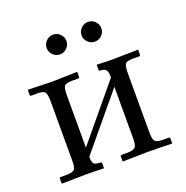

<svg xmlns="http://www.w3.org/2000/svg" viewBox="-114 -724 805 830"><g transform="rotate(-20 288.5 -308.5)"><path d="M143.6 -427.7 257.8 -430.7 259.8 -428.7V-407.7Q259.8 -401.9 253.9 -401.9H223.6Q196.8 -401.9 189.9 -392.1Q183.1 -382.3 183.1 -349.6V-109.9L388.7 -357.9Q388.7 -369.1 387.9 -375.2Q387.2 -381.3 384 -388.4Q380.9 -395.5 373.5 -398.7Q366.2 -401.9 354.5 -401.9Q349.1 -401.9 349.1 -406.7V-428.7L350.6 -430.7Q395 -428.7 423.8 -428.7L538.6 -430.7L540 -428.7V-407.7Q540 -401.9 534.2 -401.9H503.9Q477.1 -401.9 470.2 -392.3Q463.4 -382.8 463.4 -350.1V-77.1Q463.4 -47.9 470.7 -38.1Q478 -28.3 503.9 -27.8H534.2Q540 -27.8 540 -22.5V-1L538.6 1Q468.8 -1 423.8 -1L312 1V-1V-22.9Q312 -27.8 317.4 -27.8H348.1Q374.5 -28.8 381.6 -38.8Q388.7 -48.8 388.7 -77.1V-314.9L183.1 -67.4V-65.4Q183.1 -44.4 189.9 -36.1Q196.8 -27.8 220.2 -27.8Q226.1 -27.8 226.1 -22.5V-1L224.6 1Q175.3 -1 143.6 -1L33.2 1L31.7 -1V-22.9Q31.7 -27.8 37.1 -27.8H67.9Q94.7 -28.8 101.6 -38.1Q108.4 -47.4 108.4 -75.2V-348.6Q108.4 -381.8 101.3 -391.8Q94.2 -401.9 67.9 -401.9H37.6Q32.2 -401.9 32.2 -406.7V-428.7L34.7 -430.7ZM345 -540.3Q331.5 -553.7 331.5 -572.3Q331.5 -590.8 345 -604.2Q358.4 -617.7 377 -617.7Q395.5 -617.7 408.9 -604.2Q422.4 -590.8 422.4 -572.3Q422.4 -553.7 408.9 -540.3Q395.5 -526.9 377 -526.9Q358.4 -526.9 345 -540.3ZM184.3 -540.3Q170.9 -553.7 170.9 -572.3Q170.9 -590.8 184.3 -604.2Q197.8 -617.7 216.3 -617.7Q234.9 -617.7 248.3 -604.2Q261.7 -590.8 261.7 -572.3Q261.7 -553.7 248.3 -540.3Q234.9 -526.9 216.3 -526.9Q197.8 -526.9 184.3 -540.3Z"/></g></svg>

Font: Libertinage
Style: b
Weight: 400
Designer: OSP
Foundry: OSP
Version: Version 1.0; 2008; OFL relea